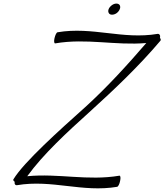

<svg xmlns="http://www.w3.org/2000/svg" viewBox="-20 -1011 917 1071"><path d="M648 -960C652 -968 651 -976 648 -982C644 -988 638 -991 629 -991C621 -991 612 -988 604 -982C596 -976 589 -968 586 -960C583 -952 583 -944 587 -938C590 -932 597 -929 605 -929C613 -929 623 -932 631 -938C639 -944 645 -952 648 -960ZM75 22C270 -11 439 64 634 31C639 30 647 15 650 -2C654 -19 652 -32 646 -31C469 -1 307 -45 132 -28C222 -152 355 -274 479 -386C618 -512 755 -642 875 -784C878 -788 877 -794 872 -800L873 -803C875 -815 869 -823 859 -822C664 -789 496 -864 301 -831C295 -830 288 -815 284 -798C280 -781 282 -768 288 -769C463 -799 624 -756 796 -771C689 -647 578 -525 456 -414C313 -286 113 -107 55 -11C52 -7 55 -2 62 3C59 15 65 23 75 22Z"/></svg>

Font: Nupuram ExtraLight Oblique
Style: Regular
Weight: 200
Designer: Santhosh Thottingal (santhosh.thottingal@gmail.com)
Foundry: SMC
Version: Version 1.000